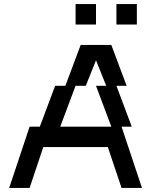

<svg xmlns="http://www.w3.org/2000/svg" viewBox="-20 -920 740 940"><path d="M500 -500H450L525 -300H275L350 -500H400L450 -625ZM25 0H125L192 -200H508L575 0H675L575 -300H625L550 -500H600L525 -700H375L300 -500H250L175 -300H125ZM350 -800H450V-900H350ZM550 -800H650V-900H550Z"/></svg>

Font: LS-VG5000 Shifted
Style: Regular
Weight: 400
Designer: Justin Bihan, 2021
Foundry: Justin Bihan, 2021
Version: Version 1.000;Glyphs 3.1.2 (3151)